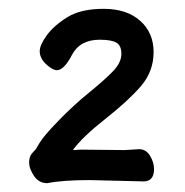

<svg xmlns="http://www.w3.org/2000/svg" viewBox="-20 -735 420 435"><path d="M87 -320Q68 -320 57 -336.5Q46 -353 46 -366Q46 -379 51 -385.5Q56 -392 58.5 -394Q61 -396 69.5 -411Q78 -426 112.5 -461.5Q147 -497 181.5 -525Q216 -553 235.5 -573Q255 -593 255 -613Q255 -632 243.5 -638.5Q232 -645 206 -645Q161 -645 143 -610.5Q125 -576 109 -576Q99 -576 84.5 -589.5Q70 -603 70 -619Q70 -633 86 -655Q102 -677 132.5 -696Q163 -715 215 -715Q267 -715 297.5 -688Q328 -661 328 -617Q328 -573 299 -539.5Q270 -506 218.5 -465.5Q167 -425 145 -395L163 -396L262 -395L295 -397Q311 -397 320 -382Q329 -367 329 -352Q329 -324 305 -324L183 -327Q122 -327 87 -320Z"/></svg>

Font: LXGW WenKai Lite
Style: Bold
Weight: 700
Designer: LXGW / Fontworks Inc.
Foundry: LXGW / Fontworks Inc.
Version: Version 1.330;April 28, 2024